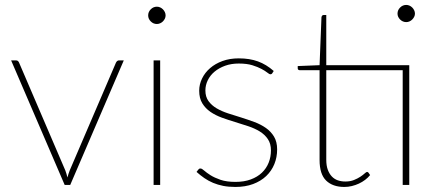

<svg xmlns="http://www.w3.org/2000/svg" viewBox="-20 -732 1734 760"><path d="M258 0H236L24 -493H43.5Q48.5 -493 51.5 -490Q54.5 -487 55.5 -484L238.5 -57.5Q241 -50.5 243.2 -43.5Q245.5 -36.5 247 -29.5Q249 -36.5 251 -43.5Q253 -50.5 256 -57.5L439 -484Q441 -488 444 -490.5Q447 -493 451.5 -493H470Z M614 -493V0H588V-493ZM635.5 -671Q635.5 -664 632.5 -658Q629.5 -652 624.8 -647.2Q620 -642.5 613.8 -639.8Q607.5 -637 601 -637Q587 -637 576.8 -647.2Q566.5 -657.5 566.5 -671Q566.5 -685 576.8 -695.2Q587 -705.5 601 -705.5Q607.5 -705.5 613.8 -702.8Q620 -700 624.8 -695.2Q629.5 -690.5 632.5 -684.2Q635.5 -678 635.5 -671Z M1058 -442.5Q1055.5 -438 1050.5 -438Q1046 -438 1037.8 -444.8Q1029.5 -451.5 1015 -459.2Q1000.5 -467 978.8 -473.8Q957 -480.5 925 -480.5Q895.5 -480.5 871.2 -471.8Q847 -463 829.5 -448.5Q812 -434 802.5 -414.5Q793 -395 793 -374Q793 -349 805.2 -332Q817.5 -315 837.5 -303.2Q857.5 -291.5 883 -283.2Q908.5 -275 935 -266.8Q961.5 -258.5 987 -249Q1012.5 -239.5 1032.5 -225.5Q1052.5 -211.5 1064.8 -191Q1077 -170.5 1077 -140.5Q1077 -109.5 1066 -82.5Q1055 -55.5 1033.8 -35.2Q1012.5 -15 981.8 -3.5Q951 8 911.5 8Q885 8 863.5 3.8Q842 -0.5 823.5 -8.2Q805 -16 789 -27Q773 -38 758 -51.5L764.5 -60Q766.5 -62.5 768.2 -63.8Q770 -65 774 -65Q779 -65 788.2 -56.8Q797.5 -48.5 813.2 -38.5Q829 -28.5 853 -20.2Q877 -12 912 -12Q946.5 -12 972.8 -21.8Q999 -31.5 1016.8 -48.5Q1034.5 -65.5 1043.5 -88.2Q1052.5 -111 1052.5 -136.5Q1052.5 -163.5 1040.2 -181.5Q1028 -199.5 1008 -211.8Q988 -224 962.5 -232.5Q937 -241 910.5 -249Q884 -257 858.5 -266.2Q833 -275.5 813 -289.2Q793 -303 780.8 -323Q768.5 -343 768.5 -373Q768.5 -398 779.8 -421.2Q791 -444.5 811.5 -462.2Q832 -480 860.8 -490.5Q889.5 -501 925 -501Q968 -501 1001 -489Q1034 -477 1063.5 -451Z M1158.5 0ZM1600 -474V0H1574V-454H1271.5V-99.5Q1271.5 -76.5 1277.5 -60.2Q1283.5 -44 1293.5 -33.5Q1303.5 -23 1317.2 -18.2Q1331 -13.5 1347 -13.5Q1366.5 -13.5 1381.2 -19.5Q1396 -25.5 1406.5 -32.5Q1417 -39.5 1423.5 -45.5Q1430 -51.5 1433 -51.5Q1435.5 -51.5 1438.5 -48.5L1445 -39Q1436.5 -28.5 1425.2 -20Q1414 -11.5 1400.5 -5.2Q1387 1 1372.5 4.5Q1358 8 1343 8Q1297 8 1271 -17.2Q1245 -42.5 1245 -98.5V-454H1168Q1158.5 -454 1158.5 -461.5V-470.5L1245 -474L1252.5 -664Q1253 -667 1255 -669.8Q1257 -672.5 1260.5 -672.5H1271.5V-474ZM1622.5 -678Q1622.5 -671.5 1619.5 -665.5Q1616.5 -659.5 1611.8 -654.8Q1607 -650 1600.8 -647.2Q1594.5 -644.5 1588 -644.5Q1581 -644.5 1574.8 -647.2Q1568.5 -650 1563.8 -654.8Q1559 -659.5 1556.2 -665.5Q1553.5 -671.5 1553.5 -678Q1553.5 -692 1563.8 -702.2Q1574 -712.5 1588 -712.5Q1594.5 -712.5 1600.8 -709.8Q1607 -707 1611.8 -702.2Q1616.5 -697.5 1619.5 -691.2Q1622.5 -685 1622.5 -678Z"/></svg>

Font: Lato Thin
Style: Regular
Weight: 200
Designer: Lukasz Dziedzic
Foundry: tyPoland Lukasz Dziedzic
Version: Version 2.007; 2014-02-27